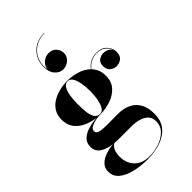

<svg xmlns="http://www.w3.org/2000/svg" viewBox="-310 -890 1245 1245"><g transform="rotate(-45 313.0 -267.5)"><path d="M363 -610.8Q363 -582 340 -560.8Q317 -539.6 285.4 -539.6Q253 -539.6 229.2 -566.8Q205.4 -594 205.4 -640.8Q205.4 -684 224.8 -719Q244.2 -754 279.8 -774.6Q315.4 -795.2 364.6 -795.2V-792.4Q314.6 -792.4 277 -768.4Q239.4 -744.4 221.4 -703.2Q203.4 -662 212.6 -610.4Q213.8 -639.2 237.2 -660.6Q260.6 -682 290.6 -682Q325.4 -682 344.2 -660.8Q363 -639.6 363 -610.8ZM53.5 -60.5Q53.5 -96.5 76.5 -118.5Q99.5 -140.5 136.5 -151.5Q173.5 -162.5 215.5 -165.5Q173 -170 134.2 -187.2Q95.5 -204.5 70.8 -236.2Q46 -268 46 -316.5Q46 -358 64.2 -387.2Q82.5 -416.5 112.8 -434.5Q143 -452.5 179 -461Q215 -469.5 250 -469.5Q293.5 -469.5 337.8 -456.5Q382 -443.5 412 -414Q433 -442.5 460.2 -453.8Q487.5 -465 511.5 -465Q559.5 -465 584.8 -437.2Q610 -409.5 610 -377Q610 -339.5 589.2 -324.5Q568.5 -309.5 544.5 -309.5Q520 -309.5 500.8 -325.8Q481.5 -342 481.5 -372.5Q481.5 -403.5 501 -417.5Q520.5 -431.5 544.5 -431.5Q560.5 -431.5 577.2 -423.8Q594 -416 602.5 -401Q594.5 -425.5 571.2 -443.5Q548 -461.5 511.5 -461.5Q488 -461.5 461.5 -450.2Q435 -439 414.5 -411.5Q431.5 -393.5 441.5 -370Q451.5 -346.5 451.5 -316.5Q451.5 -261.5 420.5 -227.8Q389.5 -194 343 -178.8Q296.5 -163.5 250 -163.5Q245 -163.5 240.5 -163.5Q221 -162.5 198 -157.5Q175 -152.5 158.5 -142.5Q142 -132.5 142 -116Q142 -96 166.8 -90.2Q191.5 -84.5 232.5 -84.5Q259 -84.5 284.5 -85Q310 -85.5 331.5 -85.5Q359.5 -85.5 389 -78.2Q418.5 -71 443.5 -52.5Q468.5 -34 484 -1.5Q499.5 31 499.5 82Q499.5 145 466.8 184.2Q434 223.5 379 241.8Q324 260 258 260Q198 260 143.8 247.2Q89.5 234.5 55.5 207Q21.5 179.5 21.5 134.5Q21.5 105.5 37.2 86Q53 66.5 77 54.8Q101 43 126.2 37.5Q151.5 32 170 31Q116.5 24.5 85 2.2Q53.5 -20 53.5 -60.5ZM191 -316.5Q191 -278.5 194.5 -244.2Q198 -210 210.5 -188.5Q223 -167 250 -167Q270.5 -167 283.5 -188.5Q296.5 -210 302.8 -244.2Q309 -278.5 309 -316.5Q309 -357.5 302.8 -391.5Q296.5 -425.5 283.5 -445.8Q270.5 -466 250 -466Q229 -466 216 -445.8Q203 -425.5 197 -391.5Q191 -357.5 191 -316.5ZM142.5 121.5Q142.5 154.5 157 185Q171.5 215.5 202.5 235Q233.5 254.5 282.5 254.5Q327.5 254.5 371.2 240Q415 225.5 444 196.2Q473 167 473 123.5Q473 90 452.8 70.2Q432.5 50.5 401.5 42.2Q370.5 34 338 34H224Q201 34 181 32Q159.5 45.5 151 68.2Q142.5 91 142.5 121.5Z"/></g></svg>

Font: Bodoni* 48pt
Style: Bold
Weight: 700
Version: Version 2.3